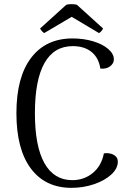

<svg xmlns="http://www.w3.org/2000/svg" viewBox="-20 -891 636 924"><path d="M59 -346Q59 -520 130 -613Q201 -706 329 -706Q382 -706 427.5 -692.5Q473 -679 500.5 -655.5Q528 -632 528 -605Q528 -586 510 -572Q492 -558 463 -561Q455 -613 420.5 -641Q386 -669 330 -669Q240 -669 194 -587.5Q148 -506 148 -346Q148 -187 194 -105.5Q240 -24 328 -24Q384 -24 426 -58Q468 -92 480 -153L492 -154Q515 -154 531 -143.5Q547 -133 547 -113Q547 -80 515.5 -51Q484 -22 432.5 -4.5Q381 13 324 13Q198 13 128.5 -80Q59 -173 59 -346ZM476 -754Q474 -749 468 -741.5Q462 -734 456 -732L325 -810L193 -732Q188 -734 181.5 -741.5Q175 -749 173 -754L299 -868Q308 -871 324 -871Q341 -871 350 -868Z"/></svg>

Font: Arima Madurai
Style: Regular
Weight: 400
Designer: Joana Correia and Natanael Gama
Foundry: NDISCOVER
Version: Version 1.019